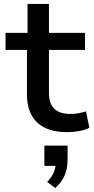

<svg xmlns="http://www.w3.org/2000/svg" viewBox="-20 -658 473 969"><path d="M318 9Q219 9 167.5 -40Q116 -89 116 -181V-406H8V-492H119V-638H227V-492H409V-406H227V-189Q227 -135 254 -109Q281 -83 336 -83Q357 -83 376.5 -86.5Q396 -90 414 -96L431 -13Q410 -2 380 3.5Q350 9 318 9ZM259 291 218 260Q242 235 251.5 212Q261 189 261 164L284 179H204V77H321V150Q321 192 306.5 226.5Q292 261 259 291Z"/></svg>

Font: Nunito Sans 10pt SemiExpanded SemiBold
Style: Regular
Weight: 600
Width: 6
Designer: Vernon Adams
Foundry: Vernon Adams
Version: Version 3.101;gftools[0.9.27]